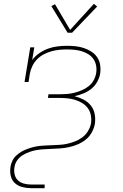

<svg xmlns="http://www.w3.org/2000/svg" viewBox="-20 -777 640 1002"><path d="M142 205Q119 205 96 199Q73 193 57 178Q41 163 36 140Q31 117 35 93Q36 85 38.5 77.5Q41 70 44.5 62.5Q48 55 53 48Q58 41 64 35.5Q70 30 77 24.5Q84 19 91 15Q98 11 105.5 7.5Q113 4 121 1Q129 -2 136.5 -4.5Q144 -7 152 -9Q160 -11 168 -12.5Q176 -14 183.5 -15Q191 -16 199 -16.5Q207 -17 215 -17.5Q223 -18 232 -18.5Q241 -19 247 -19Q268 -20 288.5 -21Q309 -22 330 -26.5Q351 -31 371.5 -39Q392 -47 410 -60.5Q428 -74 439.5 -93.5Q451 -113 455 -133Q458 -155 454 -176Q450 -197 438 -213Q426 -229 408.5 -239.5Q391 -250 371.5 -256Q352 -262 330.5 -264Q309 -266 288 -266H230L233 -285H291Q310 -285 329.5 -286.5Q349 -288 368.5 -293Q388 -298 407 -306Q426 -314 442.5 -327Q459 -340 469 -358.5Q479 -377 482 -396Q485 -416 481.5 -435Q478 -454 467.5 -469Q457 -484 441 -494Q425 -504 407 -509.5Q389 -515 369.5 -517Q350 -519 330 -519Q310 -519 289.5 -517Q269 -515 249 -509.5Q229 -504 209.5 -494Q190 -484 174.5 -468.5Q159 -453 149.5 -433.5Q140 -414 136 -394L129 -349H108L138 -530H159L148 -464Q164 -485 186 -500Q208 -515 232 -523.5Q256 -532 281 -535Q306 -538 331 -538Q353 -538 375.5 -535.5Q398 -533 418.5 -526Q439 -519 457 -507.5Q475 -496 487 -478.5Q499 -461 502.5 -438.5Q506 -416 503 -394Q499 -371 487 -349.5Q475 -328 456 -313Q437 -298 414.5 -289Q392 -280 369 -275Q393 -269 415.5 -257.5Q438 -246 453.5 -227Q469 -208 474 -182.5Q479 -157 475 -130Q471 -108 459 -86Q447 -64 427.5 -48.5Q408 -33 385.5 -23.5Q363 -14 339.5 -9Q316 -4 293.5 -2.5Q271 -1 247 0Q247 0 247 0Q247 0 247 0H246Q227 1 208.5 2Q190 3 172 6Q154 9 135 15.5Q116 22 99.5 32Q83 42 71 58Q59 74 56 93Q52 112 56 131.5Q60 151 73 163.5Q86 176 104.5 181Q123 186 142 186H213V205ZM333 -606 248 -745 267 -755 346 -621 470 -757 487 -743 356 -606Z"/></svg>

Font: Iosevka Slab ThExObl
Style: Regular
Weight: 100
Width: 7
Italic angle: -9°
Monospace: yes
Designer: Belleve Invis
Foundry: Belleve Invis
Version: Version 11.1.1; ttfautohint (v1.8.3)